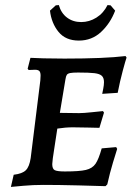

<svg xmlns="http://www.w3.org/2000/svg" viewBox="-20 -729 531 757"><path d="M236 -53Q293 -53 318.5 -59Q344 -65 356.5 -83Q369 -101 381 -144L438 -149L442 -142Q438 -130 425.5 -88.5Q413 -47 403 -2L396 5Q371 4 290 2Q209 0 152 0Q110 0 72 3.5Q34 7 23 8L34 -40Q68 -44 82 -58Q96 -72 101 -106L139 -412Q140 -420 140 -431Q140 -444 135 -449Q130 -454 118 -454L93 -453L89 -458L100 -501Q113 -500 151.5 -499Q190 -498 234 -498Q392 -498 475 -508L479 -502Q475 -491 464 -450Q453 -409 444 -363L383 -359Q384 -364 387 -379Q390 -394 390 -405Q390 -422 381.5 -430Q373 -438 352.5 -440.5Q332 -443 288 -443Q266 -443 256.5 -441Q247 -439 243.5 -434Q240 -429 238 -416L216 -284L292 -283Q309 -283 342 -286.5Q375 -290 386 -291L390 -285L372 -225Q361 -225 330.5 -226Q300 -227 267 -227Q238 -227 206 -222L195 -150Q186 -94 186 -82Q186 -63 196 -58Q206 -53 236 -53ZM404 -709 416 -708 434 -687Q415 -637 378.5 -603Q342 -569 291 -569Q239 -569 211 -603Q183 -637 177 -687L200 -708L212 -709Q221 -677 244.5 -659.5Q268 -642 300 -642Q332 -642 360 -659.5Q388 -677 404 -709Z"/></svg>

Font: Alegreya SC Medium
Style: Italic
Weight: 500
Italic angle: -7°
Designer: Juan Pablo del Peral
Foundry: Huerta Tipografica
Version: Version 2.007; ttfautohint (v1.6)